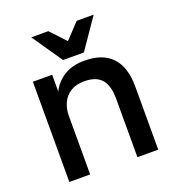

<svg xmlns="http://www.w3.org/2000/svg" viewBox="-134 -847 873 954"><g transform="rotate(-20 302.5 -370.0)"><path d="M70 -530H172V-441Q193 -485 237 -513Q281 -541 345 -541Q442 -541 491 -488.5Q540 -436 540 -335V0H430V-310Q430 -378 401.5 -411.5Q373 -445 310 -445Q266 -445 237 -426.5Q208 -408 194 -377Q180 -346 180 -310V0H70ZM138 -740H228L303 -660L378 -740H468L358 -580H248Z"/></g></svg>

Font: .
Style: 
Weight: 500
Designer: A.Korolkova, Vitaly Kuzmin
Foundry: ParaType Ltd
Version: Version 1.000; Glyphs 3.2, build 3192.0